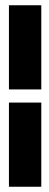

<svg xmlns="http://www.w3.org/2000/svg" viewBox="-20 -640 187 730"><path d="M14 70H137V-250H14ZM14 -300H137V-620H14Z"/></svg>

Font: Charger Pro
Style: UltraExt
Weight: 900
Designer: Jasper
Foundry: Cannot Into Space Fonts
Version: Version 1.09